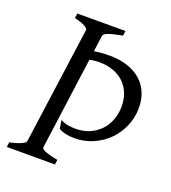

<svg xmlns="http://www.w3.org/2000/svg" viewBox="-117 -703 704 790"><g transform="rotate(20 235.5 -307.5)"><path d="M294.9 -594.2Q272 -589.8 256.6 -585.9Q241.2 -582 231.9 -578.4Q222.7 -574.7 218.5 -571Q214.4 -567.4 213.9 -564L204.1 -492.7Q235.4 -498 272 -498Q315.4 -498 350.1 -486.6Q384.8 -475.1 408.7 -454.1Q432.6 -433.1 445.3 -403.3Q458 -373.5 458 -336.9Q458 -294.4 441.9 -256.6Q425.8 -218.8 397.7 -190.4Q369.6 -162.1 331.5 -145.5Q293.5 -128.9 250 -128.9Q229.5 -128.9 212.2 -132.8Q194.8 -136.7 181.2 -145L175.8 -181.2Q193.4 -171.9 210 -169.4Q226.6 -167 242.2 -167Q275.4 -167 302.5 -178.7Q329.6 -190.4 348.9 -210.7Q368.2 -231 378.7 -258.5Q389.2 -286.1 389.2 -317.9Q389.2 -351.6 377.9 -377.7Q366.7 -403.8 346.9 -421.6Q327.1 -439.5 300.3 -448.7Q273.4 -458 242.2 -458Q231 -458 220.2 -456.8Q209.5 -455.6 198.7 -453.1L144 -50.8Q143.1 -47.9 146 -44.4Q148.9 -41 157.2 -37.1Q165.5 -33.2 179.7 -29.3Q193.8 -25.4 215.8 -21L212.9 0H2L4.9 -21Q35.6 -27.8 54 -35.9Q72.3 -43.9 73.2 -50.8L144 -564Q145 -569.8 129.9 -578.6Q114.7 -587.4 84 -594.2L86.9 -615.2H297.9Z"/></g></svg>

Font: Gentium
Style: Italic
Weight: 400
Italic angle: -7°
Designer: J. Victor Gaultney
Version: Version 1.02; 2005; OFL release